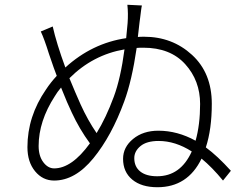

<svg xmlns="http://www.w3.org/2000/svg" viewBox="-20 -788 1040 805"><path d="M639 -49Q737 -49 784 -153Q715 -197 645 -197Q595 -197 569 -175.5Q543 -154 543 -125Q543 -89 568 -69Q593 -49 639 -49ZM457 -382Q486 -460 502 -581Q369 -558 271 -460Q296 -399 318 -350Q348 -284 385 -230Q424 -293 457 -382ZM207 -82Q281 -82 357 -187Q313 -247 281 -316Q263 -353 236 -421Q220 -402 210 -385Q142 -280 142 -176Q142 -134 161.5 -108Q181 -82 207 -82ZM514 -768 575 -765Q573 -757 571.5 -744.5Q570 -732 568 -716.5Q566 -701 565 -694Q561 -654 558 -633Q567 -634 584 -634Q702 -634 785 -558Q868 -482 868 -353Q868 -246 843 -170Q892 -134 948 -72L915 -31Q869 -87 825 -123Q767 -3 640 -3Q573 -3 534.5 -35Q496 -67 496 -122Q496 -171 538 -205.5Q580 -240 644 -240Q724 -240 800 -198Q819 -265 819 -352Q819 -450 756.5 -519Q694 -588 581 -588Q562 -588 553 -587Q533 -450 501 -363Q448 -218 371.5 -124.5Q295 -31 207 -31Q159 -31 127 -70Q95 -109 95 -171Q95 -300 173 -413Q192 -442 218 -470Q209 -492 185 -563Q166 -624 151 -656L201 -677Q217 -606 254 -505Q366 -607 509 -628Q512 -662 515 -691Q518 -732 514 -768Z"/></svg>

Font: Noto Sans Korean Light
Style: Regular
Weight: 300
Designer: Ryoko NISHIZUKA  (kana & ideographs); Paul D. Hunt (Latin, Greek & Cyrillic); Wenlong ZHANG  (bopomofo); Sandoll Communi
Foundry: Adobe Systems Incorporated
Version: Version 1.000;PS 1;hotconv 1.0.78;makeotf.lib2.5.61930